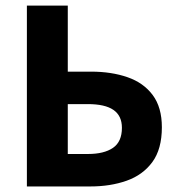

<svg xmlns="http://www.w3.org/2000/svg" viewBox="-20 -672 640 692"><path d="M76.9 0V-651.8H224.3V-413.8H308.4Q381.8 -413.8 439.6 -393.7Q497.4 -373.7 530.4 -329.4Q563.4 -285.1 563.4 -213.4Q563.4 -134.8 529.2 -88.1Q495 -41.4 436.5 -20.7Q378.1 0 305.8 0ZM224.3 -117H297.1Q354.9 -117 387.2 -139.1Q419.4 -161.2 419.4 -211.4Q419.4 -254.8 388.9 -275.8Q358.5 -296.8 296.4 -296.8H224.3Z"/></svg>

Font: Source Sans 3 VF
Style: Regular
Weight: 200
Designer: Paul D. Hunt
Foundry: Adobe
Version: Version 3.046;hotconv 1.0.118;makeotfexe 2.5.65603